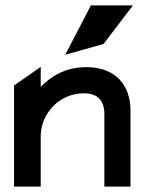

<svg xmlns="http://www.w3.org/2000/svg" viewBox="-20 -692 540 712"><path d="M364 -529 473 -672H317L222 -489ZM464 -281C464 -375 410 -443 300 -443C225 -443 171 -411 131 -370V-444L32 -375V0H131V-186C131 -235 153 -275 181 -302C206 -326 243 -346 292 -346C344 -346 367 -317 367 -269V0H464Z"/></svg>

Font: Charger
Style: ExBd
Weight: 400
Designer: Jasper
Foundry: Cannot Into Space Fonts
Version: Version 0.99